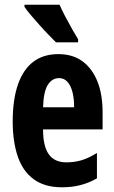

<svg xmlns="http://www.w3.org/2000/svg" viewBox="-20 -786 486 816"><path d="M228 -556Q289 -556 330.5 -525.5Q372 -495 394 -440Q416 -385 416 -309V-236H163Q163 -164 187.5 -130Q212 -96 262 -96Q296 -96 326.5 -105Q357 -114 392 -136V-28Q359 -9 322.5 0.5Q286 10 244 10Q170 10 123.5 -24Q77 -58 55.5 -121Q34 -184 34 -270Q34 -362 56 -426Q78 -490 121 -523Q164 -556 228 -556ZM231 -454Q201 -454 183 -425Q165 -396 163 -330H295Q295 -369 287.5 -396.5Q280 -424 266 -439Q252 -454 231 -454ZM233 -766Q242 -745 257 -716.5Q272 -688 287 -661.5Q302 -635 312 -619V-606H218Q206 -618 187 -637.5Q168 -657 148 -679.5Q128 -702 110.5 -722.5Q93 -743 84 -757V-766Z"/></svg>

Font: Noto Sans Display ExtraCondensed
Style: Regular
Weight: 400
Width: 2
Version: Version 2.003